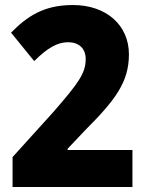

<svg xmlns="http://www.w3.org/2000/svg" viewBox="-20 -744 591 764"><path d="M507 0V-147H249V-152L319 -226C440 -347 493 -418 493 -528C493 -643 404 -724 270 -724C153 -724 87 -678 24 -614L116 -501C169 -553 208 -576 251 -576C292 -576 321 -553 321 -509C321 -453 293 -414 192 -298L30 -119V0Z"/></svg>

Font: Noto Sans Bengali SemiCondensed ExtraBold
Style: Regular
Weight: 800
Width: 4
Designer: Joana Ranito - Universal Thirst; Jelle Bosma - Monotype Design Team
Foundry: Universal Thirst ehf.
Version: Version 3.000